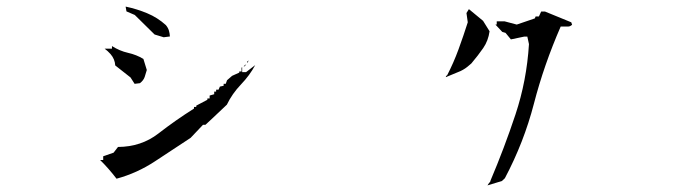

<svg xmlns="http://www.w3.org/2000/svg" viewBox="-20 -667 2040 576"><path d="M280.3 -187Q305.7 -162.1 329.6 -130.9Q391.1 -147.5 445.3 -183.3Q499.5 -219.2 551.8 -253.4L588.9 -292.5H590.8H596.2L615.2 -310.1L660.6 -353Q676.3 -385.7 702.9 -413.6Q729.5 -441.4 745.6 -471.7L718.3 -450.7H706.5V-465.3L704.6 -463.9V-452.6H697.8V-449.2L676.3 -439.5L661.1 -426.3L657.2 -415.5H650.9V-409.7L639.6 -407.2L635.7 -397.9H628.4V-392.1H622.6V-384.3L608.9 -380.4V-371.6H602.1V-370.1V-367.7L568.8 -350.1V-346.2H562V-341.3Q506.3 -306.2 455.1 -266.4Q403.8 -226.6 334 -226.1L320.8 -209L289.6 -198.2V-187ZM721.2 -481.9V-478L726.6 -485.8ZM710.9 -468.3H714.4L718.8 -474.6ZM315.9 -528.8V-521H293.9Q303.2 -514.2 311.5 -504.9Q324.7 -489.7 325.7 -470.7L371.6 -434.6L383.8 -415.5L399.9 -417.5Q410.6 -425.8 414.1 -436.3Q417.5 -446.8 420.4 -457L410.2 -490.2Q389.2 -502.9 364 -508.5Q338.9 -514.2 315.9 -528.8ZM443.8 -563.5 471.2 -555.2 489.7 -557.6Q489.3 -566.4 486.8 -575Q484.4 -583.5 477.5 -591.8Q452.6 -614.3 421.6 -627.2Q390.6 -640.1 357.9 -647H356.9L359.4 -632.8L384.3 -622.1Z M1662.1 -587.4H1684.6Q1690.4 -587.4 1696.3 -592.8L1693.8 -600.1L1615.2 -632.3H1603.5L1596.7 -617.7H1586.9L1584.5 -611.8L1530.3 -593.3L1493.7 -603H1470.2V-593.3H1466.3L1486.8 -571.3L1496.6 -568.4L1512.7 -548.8L1552.2 -557.1H1562L1566.9 -534.7Q1560.1 -424.8 1526.4 -323.5Q1492.7 -222.2 1451.2 -124.5H1451.7Q1450.7 -123 1449.2 -119.6H1448.2L1442.4 -110.8L1485.8 -124L1494.6 -132.3Q1551.8 -240.2 1581.8 -356.2Q1611.8 -472.2 1662.1 -587.4ZM1318.4 -439.9 1317.4 -435.5Q1358.4 -452.1 1361.8 -453.9Q1365.2 -455.6 1368.7 -457.5Q1372.1 -459.5 1375.5 -461.7Q1378.9 -463.9 1381.8 -466.3Q1388.2 -471.2 1394 -476.6Q1414.6 -501 1429.7 -522.9Q1444.8 -544.9 1448.7 -573.2L1429.2 -604.5L1386.7 -639.6L1379.4 -627.9L1383.3 -600.1Q1370.6 -560.1 1355.7 -519.3Q1340.8 -478.5 1320.8 -439.9Z"/></svg>

Font: Bakudai
Style: Light
Weight: 300
Version: Version 1.48